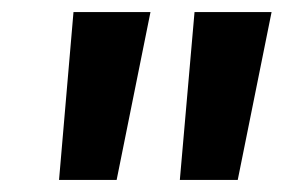

<svg xmlns="http://www.w3.org/2000/svg" viewBox="-20 -713 471 319"><path d="M78.1 -414.1 102.1 -692.9H230L173.8 -414.1ZM278.8 -414.1 303.2 -692.9H431.2L375 -414.1Z"/></svg>

Font: Fira Sans Compressed
Style: Bold Italic
Weight: 700
Width: 3
Italic angle: -8°
Designer: Carrois Corporate & Edenspiekermann AG
Foundry: Carrois Corporate GbR & Edenspiekermann AG
Version: Version 4.203;PS 004.203;hotconv 1.0.88;makeotf.lib2.5.64775